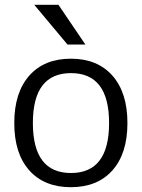

<svg xmlns="http://www.w3.org/2000/svg" viewBox="-20 -777 596 807"><path d="M103 -459Q166 -530.3 277.8 -530.3Q389.6 -530.3 452.6 -459Q515.6 -387.7 515.6 -259.8Q515.6 -131.8 452.6 -61Q389.6 9.8 277.8 9.8Q166 9.8 103 -61Q40 -131.8 40 -259.8Q40 -387.7 103 -459ZM225.6 -756.8 338.9 -589.8H263.7L124 -756.8ZM118.2 -259.8Q118.2 -49.8 278.3 -49.8Q438.5 -49.8 438.5 -259.8Q438.5 -469.7 278.3 -469.7Q118.2 -469.7 118.2 -259.8Z"/></svg>

Font: Mgen+ 1c regular
Style: Regular
Weight: 400
Designer: [Source Han Sans]
Ryoko NISHIZUKA  (kana & ideographs); Paul D. Hunt (Latin, Greek & Cyrillic); Wenlong ZHANG  (bopomofo
Version: Version 1.059.20150602